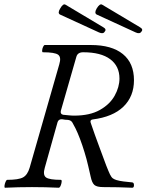

<svg xmlns="http://www.w3.org/2000/svg" viewBox="-20 -877 687 900"><path d="M4 3Q0 3 1 -6Q2 -15 6 -24.5Q10 -34 14 -34Q67 -34 88 -45.5Q109 -57 119 -91L258 -576Q268 -609 252.5 -620.5Q237 -632 181 -632Q177 -632 177.5 -640.5Q178 -649 182 -657.5Q186 -666 190 -666H406Q504 -666 556 -623.5Q608 -581 608 -501Q608 -425 558.5 -377Q509 -329 414 -317Q401 -315 405 -302Q425 -243 445.5 -188.5Q466 -134 478 -101Q489 -73 495.5 -59.5Q502 -46 509 -41Q516 -36 526 -33Q539 -29 558.5 -26.5Q578 -24 600 -22Q608 -21 608 -9Q608 3 600 3Q533 0 464 0Q434 0 422.5 -10Q411 -20 405 -49Q401 -66 393.5 -99Q386 -132 376 -164Q366 -197 355 -226Q344 -255 334 -275Q330 -283 326 -290Q322 -297 319 -303Q313 -313 299 -315Q286 -315 271 -318Q255 -319 250 -305L190 -91Q180 -57 195.5 -45.5Q211 -34 265 -34Q270 -34 269 -24.5Q268 -15 264 -6Q260 3 255 3Q192 0 130 0Q67 0 4 3ZM328 -335Q401 -335 448 -361.5Q495 -388 517.5 -428.5Q540 -469 540 -509Q540 -567 496.5 -599.5Q453 -632 370 -632Q344 -632 338 -611L265 -357Q262 -342 276 -339Q289 -338 302 -336.5Q315 -335 328 -335ZM616 -725 433 -809Q421 -816 433 -837Q448 -862 459 -855L635 -750Q653 -740 643 -729Q635 -716 616 -725ZM444 -725 261 -809Q249 -816 262 -837Q276 -862 287 -855L463 -750Q481 -740 471 -729Q464 -716 444 -725Z"/></svg>

Font: Junicode
Style: Italic
Weight: 400
Italic angle: -11°
Designer: Peter S. Baker
Version: Version 2.100; ttfautohint (v1.8.4)